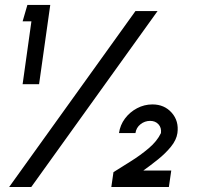

<svg xmlns="http://www.w3.org/2000/svg" viewBox="-20 -744 838 764"><path d="M70 -409 105 -659H70L89 -724.5H180L135.5 -409ZM16.5 0 519 -700H607L104.5 0ZM423 0 431.5 -59Q461.5 -78 499.8 -101.8Q538 -125.5 571.5 -153.8Q605 -182 620.5 -214.5Q623 -236 610.5 -249.5Q598 -263 577.5 -263Q556 -263 539 -249.5Q522 -236 519 -214.5H453.5Q458 -246.5 477.2 -272.2Q496.5 -298 525.2 -313.2Q554 -328.5 586.5 -328.5Q634 -328.5 663.2 -295.5Q692.5 -262.5 686 -214.5Q682 -187 660.2 -160.2Q638.5 -133.5 608.5 -109.5Q578.5 -85.5 550.5 -65.5H661.5L652 0Z"/></svg>

Font: Urbanist SemiBold
Style: Italic
Weight: 600
Italic angle: -8°
Designer: Corey Hu
Foundry: Corey Hu
Version: Version 1.321; ttfautohint (v1.8.4.7-5d5b)